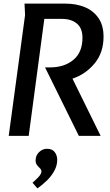

<svg xmlns="http://www.w3.org/2000/svg" viewBox="-20 -748 607 1057"><path d="M138 0H28L118 -665L115 -728H342Q399 -728 446 -709Q493 -690 521.5 -649.5Q550 -609 550 -546Q550 -458 500.5 -398.5Q451 -339 379 -315L534 0H414L228 -377H256Q334 -377 384 -418.5Q434 -460 434 -540Q434 -593 403 -618.5Q372 -644 321 -644H224ZM239 71Q267 71 281 89Q295 107 295 132Q295 163 279 192.5Q263 222 237.5 246.5Q212 271 186 289L159 258Q172 247 190 228.5Q208 210 208 196Q208 186 200 178.5Q192 171 184 161Q176 151 176 135Q176 108 195 89.5Q214 71 239 71Z"/></svg>

Font: Rosario SemiBold
Style: Italic
Weight: 600
Italic angle: -8.05°
Designer: Hector Gatti
Foundry: Omnibus Type
Version: Version 1.101; ttfautohint (v1.8.1.43-b0c9)